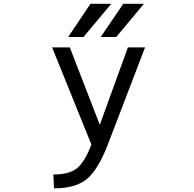

<svg xmlns="http://www.w3.org/2000/svg" viewBox="-20 -778 1040 1027"><path d="M426.8 -580.1H344.7L463.9 -757.8H575.2ZM601.6 -580.1H518.6L639.6 -757.8H750ZM513.7 -110.4 664.1 -524.4H755.9L555.7 -2Q503.9 130.9 443.8 180.2Q383.8 229.5 268.6 229.5L265.6 155.3Q349.6 155.3 391.1 122.6Q432.6 89.8 468.8 -4.9L258.8 -524.4H353.5Z"/></svg>

Font: GenEi Gothic M Regular
Style: Regular
Weight: 400
Designer: o_tamon (Modified); [Source Han Sans]
Ryoko NISHIZUKA  (kana & ideographs); Paul D. Hunt (Latin, Greek & Cyrillic); Wenl
Version: Version 1.1a;Original Version 1.004